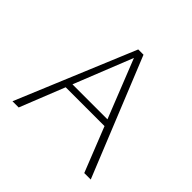

<svg xmlns="http://www.w3.org/2000/svg" viewBox="-161 -832 1006 1006"><g transform="rotate(45 342.0 -329.0)"><path d="M584 0 333 -632H350L98 0H52L326 -658H365L632 0ZM172 -249 185 -285H489L507 -249Z"/></g></svg>

Font: Ysabeau ExtraLight
Style: Regular
Weight: 250
Designer: Christian Thalmann (Catharsis Fonts)
Version: Version 2.002